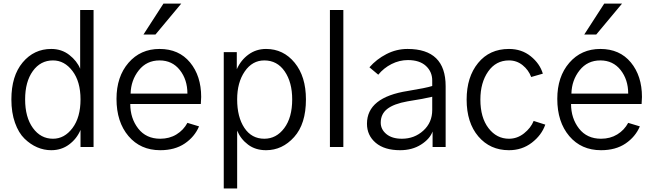

<svg xmlns="http://www.w3.org/2000/svg" viewBox="-20 -814 3615 1063"><path d="M43 -263.7Q43 -393.6 105.5 -468.3Q168 -543 263.7 -543Q321.3 -543 363.8 -509.8Q406.2 -476.6 423.8 -433.6V-758.8H498V0H425.8V-94.7Q405.3 -45.9 362.8 -14.2Q320.3 17.6 263.7 17.6Q223.6 17.6 186 1.5Q148.4 -14.6 115.7 -46.4Q83 -78.1 63 -134.3Q43 -190.4 43 -263.7ZM119.1 -263.7Q119.1 -165 162.1 -105.5Q205.1 -45.9 273.4 -45.9Q336.9 -45.9 381.3 -105Q425.8 -164.1 425.8 -263.7Q425.8 -362.3 381.3 -420.9Q336.9 -479.5 273.4 -479.5Q204.1 -479.5 161.6 -420.4Q119.1 -361.3 119.1 -263.7Z M625 0ZM625 -266.6Q625 -389.6 691.4 -466.3Q757.8 -543 863.3 -543Q970.7 -543 1032.2 -468.3Q1093.8 -393.6 1093.8 -277.3Q1093.8 -263.7 1091.8 -238.3H701.2Q701.2 -159.2 745.1 -102.5Q789.1 -45.9 867.2 -45.9Q918 -45.9 957 -69.8Q996.1 -93.8 1017.6 -133.8L1082 -114.3Q1057.6 -56.6 1002.9 -19.5Q948.2 17.6 867.2 17.6Q757.8 17.6 691.4 -60.5Q625 -138.7 625 -266.6ZM703.1 -295.9H1017.6Q1017.6 -373 975.6 -426.3Q933.6 -479.5 863.3 -479.5Q792 -479.5 748.5 -424.8Q705.1 -370.1 703.1 -295.9ZM774.4 -623 884.8 -793.9H983.4L840.8 -623Z M1293 -263.7Q1293 -166 1333 -106Q1373 -45.9 1443.4 -45.9Q1509.8 -45.9 1553.7 -104.5Q1597.7 -163.1 1597.7 -263.7Q1597.7 -358.4 1556.2 -418.9Q1514.6 -479.5 1443.4 -479.5Q1377 -479.5 1335 -418.5Q1293 -357.4 1293 -263.7ZM1218.8 229.5V-525.4H1291V-430.7Q1313.5 -481.4 1356 -512.2Q1398.4 -543 1453.1 -543Q1548.8 -543 1611.3 -466.8Q1673.8 -390.6 1673.8 -263.7Q1673.8 -127.9 1608.4 -55.2Q1543 17.6 1453.1 17.6Q1394.5 17.6 1353.5 -13.2Q1312.5 -43.9 1293 -90.8V229.5Z M1806.6 0V-758.8H1880.9V0Z M2087.9 -134.8Q2087.9 -97.7 2119.1 -71.8Q2150.4 -45.9 2205.1 -45.9Q2274.4 -45.9 2323.7 -90.8Q2373 -135.7 2373 -205.1V-278.3Q2330.1 -267.6 2236.3 -252.9Q2160.2 -239.3 2124 -210.9Q2087.9 -182.6 2087.9 -134.8ZM2011.7 -128.9Q2011.7 -275.4 2238.3 -310.5Q2339.8 -327.1 2373 -337.9V-368.2Q2373 -417 2337.9 -449.2Q2302.7 -481.4 2238.3 -481.4Q2191.4 -481.4 2147.9 -459.5Q2104.5 -437.5 2074.2 -400.4L2025.4 -441.4Q2064.5 -486.3 2119.6 -514.6Q2174.8 -543 2236.3 -543Q2447.3 -543 2447.3 -336.9V0H2375V-85.9Q2359.4 -43.9 2310.5 -13.2Q2261.7 17.6 2195.3 17.6Q2108.4 17.6 2060.1 -23.4Q2011.7 -64.5 2011.7 -128.9Z M2563.5 -262.7Q2563.5 -387.7 2627 -465.3Q2690.4 -543 2797.9 -543Q2868.2 -543 2918.5 -502.4Q2968.8 -461.9 2985.4 -406.2L2920.9 -387.7Q2906.2 -426.8 2873.5 -453.1Q2840.8 -479.5 2797.9 -479.5Q2725.6 -479.5 2682.6 -418Q2639.6 -356.4 2639.6 -262.7Q2639.6 -163.1 2684.6 -104.5Q2729.5 -45.9 2797.9 -45.9Q2843.8 -45.9 2881.3 -75.7Q2918.9 -105.5 2934.6 -144.5L2999 -124Q2978.5 -65.4 2924.3 -23.9Q2870.1 17.6 2797.9 17.6Q2693.4 17.6 2628.4 -58.6Q2563.5 -134.8 2563.5 -262.7Z M3065.4 0ZM3065.4 -266.6Q3065.4 -389.6 3131.8 -466.3Q3198.2 -543 3303.7 -543Q3411.1 -543 3472.7 -468.3Q3534.2 -393.6 3534.2 -277.3Q3534.2 -263.7 3532.2 -238.3H3141.6Q3141.6 -159.2 3185.5 -102.5Q3229.5 -45.9 3307.6 -45.9Q3358.4 -45.9 3397.5 -69.8Q3436.5 -93.8 3458 -133.8L3522.5 -114.3Q3498 -56.6 3443.4 -19.5Q3388.7 17.6 3307.6 17.6Q3198.2 17.6 3131.8 -60.5Q3065.4 -138.7 3065.4 -266.6ZM3143.6 -295.9H3458Q3458 -373 3416 -426.3Q3374 -479.5 3303.7 -479.5Q3232.4 -479.5 3189 -424.8Q3145.5 -370.1 3143.6 -295.9ZM3214.8 -623 3325.2 -793.9H3423.8L3281.2 -623Z"/></svg>

Font: Batunionen A1
Style: Regular
Weight: 400
Designer: HanYang I&C Co.,Ltd.
Foundry: HanYang I&C Co.,Ltd.
Version: Version 2.50; ttfautohint (v1.6)